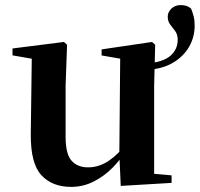

<svg xmlns="http://www.w3.org/2000/svg" viewBox="-20 -708 774 744"><path d="M644.9 0.7 447.9 12.4 442.4 -109.4 445.9 -497.4 475.8 -475.4 373.7 -493.2V-516.6L569.1 -545.4L581.3 -534.8L577.3 -375.4V-6.6L519.7 -39.5L644.9 -28.5ZM234.2 -375.4V-177.8Q234.2 -111 257.3 -85.3Q280.4 -59.5 320.8 -59.5Q363.9 -59.5 402 -85.3Q440.1 -111.1 469.6 -153.2H501.4V-102.1H442.5L473.4 -133.6Q451 -93.7 417.6 -59.5Q384.1 -25.3 343.1 -4.6Q302.1 16.2 255.7 16.2Q182.1 16.2 140.2 -29.3Q98.3 -74.7 99.3 -187.9L103.3 -497.7L132.2 -475.4L28.4 -493.5V-520.2L227.7 -545.4L239.9 -534.8ZM554.8 -438.1 551.5 -462.2Q613.3 -467.8 640.9 -492.3Q668.6 -516.9 668.6 -554.1Q668.6 -574.5 658.9 -587.5Q649.3 -600.5 639.6 -612.8Q630 -625.2 630 -643.5Q630 -661 644.1 -674.6Q658.2 -688.3 680.2 -688.3Q692.5 -688.3 702.3 -685.1Q712.1 -681.9 720.5 -674.7Q726.7 -659 730.5 -644.3Q734.3 -629.5 734.3 -609.2Q734.3 -563 711.7 -525Q689.1 -487.1 648.7 -464Q608.3 -440.9 554.8 -438.1Z"/></svg>

Font: Noto Serif HK
Style: Regular
Weight: 200
Designer: Ryoko NISHIZUKA 西塚涼子 (kana & ideographs); Frank Grießhammer (Latin, Greek & Cyrillic); Wenlong ZHANG 张文龙 (bopomofo); San
Foundry: Adobe
Version: Version 2.001;hotconv 1.1.0;makeotfexe 2.6.0